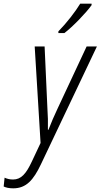

<svg xmlns="http://www.w3.org/2000/svg" viewBox="-124 -784 548 1046"><path d="M194 -613V-604H227C273 -639 346 -715 375 -756V-764H313C287 -721 240 -660 194 -613ZM-52 242C19 242 58 197 99 111L404 -531H348L189 -191C173 -158 153 -111 140 -77H137C138 -112 137 -159 134 -199L119 -531H65L97 -5L49 97C18 163 -9 194 -53 194C-71 194 -86 190 -99 184L-104 232C-92 238 -75 242 -52 242Z"/></svg>

Font: Noto Sans Condensed Light
Style: Italic
Weight: 300
Width: 3
Italic angle: -12°
Designer: Monotype Design Team
Foundry: Monotype Imaging Inc.
Version: Version 2.013